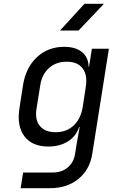

<svg xmlns="http://www.w3.org/2000/svg" viewBox="-20 -805 640 1005"><path d="M88 180 101 98H256Q303 98 334.5 71.5Q366 45 373 0L381 -50L397 -140H394Q378 -91 335 -64.5Q292 -38 233 -38Q148 -38 107.5 -92Q67 -146 82 -240L100 -356Q114 -450 172.5 -505Q231 -560 316 -560Q375 -560 409 -532.5Q443 -505 444 -455H446L461 -550H550L463 0Q450 83 390.5 131.5Q331 180 242 180ZM272 -113Q328 -113 365.5 -148Q403 -183 413 -245L429 -350Q439 -412 412.5 -447Q386 -482 330 -482Q273 -482 236.5 -449Q200 -416 191 -360L171 -235Q162 -179 188.5 -146Q215 -113 272 -113ZM294 -645 422 -785H524L391 -645Z"/></svg>

Font: JetBrains Mono NL
Style: Italic
Weight: 400
Italic angle: -9°
Monospace: yes
Designer: Philipp Nurullin, Konstantin Bulenkov
Foundry: JetBrains
Version: Version 2.305; ttfautohint (v1.8.4.7-5d5b)